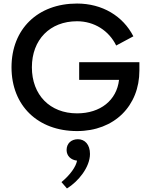

<svg xmlns="http://www.w3.org/2000/svg" viewBox="-20 -730 852 1084"><path d="M427 -279H652C639 -164 547 -90 415 -90C262 -90 160 -194 160 -350C160 -506 262 -610 415 -610C512 -610 595 -557 636 -473L733 -525C674 -640 557 -710 415 -710C193 -710 45 -566 45 -350C45 -134 193 10 415 10C626 10 767 -133 767 -332V-379H427ZM420 56C382 56 356 80 356 117C356 150 380 173 415 177C409 211 376 258 327 298L358 334C422 295 488 214 488 139C488 86 459 56 420 56Z"/></svg>

Font: Gully Medium
Style: Regular
Weight: 500
Designer: jaikishan Patel
Foundry: MagicType
Version: Version 1.000;Glyphs 3.2 (3242)